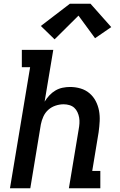

<svg xmlns="http://www.w3.org/2000/svg" viewBox="-20 -1000 640 1020"><path d="M33 0 140 -643H96V-735H263L217 -460Q228 -478 242.5 -493.5Q257 -509 275 -519.5Q293 -530 313 -534Q333 -538 352 -538Q381 -538 408 -530Q435 -522 455.5 -504.5Q476 -487 488.5 -463Q501 -439 506 -412Q511 -385 509.5 -356Q508 -327 504 -298L470 -92H513V0H346L398 -313Q401 -329 402 -344.5Q403 -360 400.5 -375Q398 -390 391.5 -404Q385 -418 374.5 -427.5Q364 -437 349 -441.5Q334 -446 318 -446Q297 -446 275.5 -439Q254 -432 237 -417Q220 -402 210.5 -381Q201 -360 197 -339L141 0ZM270 -791 197 -862 351 -980H461L571 -856L485 -797L397 -917Z"/></svg>

Font: Iosevka Slab Semibold Extended
Style: Italic
Weight: 600
Width: 7
Italic angle: -9°
Monospace: yes
Designer: Belleve Invis
Foundry: Belleve Invis
Version: Version 11.1.0; ttfautohint (v1.8.3)